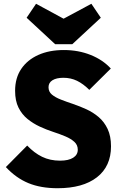

<svg xmlns="http://www.w3.org/2000/svg" viewBox="-20 -986 636 1017"><path d="M285 11Q196 11 130.5 -16Q65 -43 11 -101L124 -215Q161 -176 203 -155.5Q245 -135 298 -135Q343 -135 367.5 -150.5Q392 -166 392 -193Q392 -218 374 -234.5Q356 -251 326.5 -263.5Q297 -276 261.5 -287.5Q226 -299 190.5 -315.5Q155 -332 125.5 -356Q96 -380 78 -416Q60 -452 60 -505Q60 -573 92.5 -621Q125 -669 183 -695Q241 -721 318 -721Q395 -721 460 -695Q525 -669 567 -623L453 -510Q421 -542 388 -558Q355 -574 316 -574Q279 -574 258 -561Q237 -548 237 -524Q237 -500 255 -485Q273 -470 302.5 -458.5Q332 -447 367.5 -435Q403 -423 438 -407Q473 -391 502.5 -366Q532 -341 550 -303Q568 -265 568 -211Q568 -105 493.5 -47Q419 11 285 11ZM464 -966 514 -892 363 -752H272L121 -892L171 -966L385 -850H248Z"/></svg>

Font: Outfit ExtraBold
Style: Regular
Weight: 800
Designer: Rodrigo Fuenzalida
Foundry: fragTYPE
Version: Version 1.100;gftools[0.9.27]